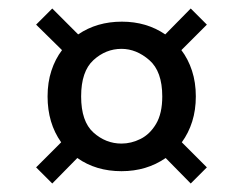

<svg xmlns="http://www.w3.org/2000/svg" viewBox="-20 -524 572 452"><path d="M103 -92 65 -130 124 -189Q92 -234 92 -297Q92 -330 101 -357.5Q110 -385 126 -406L65 -466L103 -504L164 -443Q208 -473 267 -473Q325 -473 369 -443L429 -504L467 -466L407 -406Q423 -385 432 -357.5Q441 -330 441 -297Q441 -265 432.5 -238Q424 -211 408 -189L467 -130L429 -92L370 -152Q325 -121 266 -121Q206 -121 162 -152ZM266 -186Q289 -186 311 -197Q333 -208 347.5 -232.5Q362 -257 362 -297Q362 -356 331.5 -382.5Q301 -409 266 -409Q229 -409 200 -382.5Q171 -356 171 -297Q171 -238 200 -212Q229 -186 266 -186Z"/></svg>

Font: DeepMind Sans
Style: Regular
Weight: 400
Designer: Jonny Pinhorn / Modifications: Colophon Foundry
Foundry: Colophon Foundry
Version: Version 1.002; ttfautohint (v1.8.2)